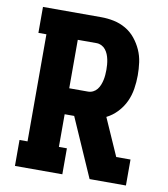

<svg xmlns="http://www.w3.org/2000/svg" viewBox="-82 -805 765 874"><g transform="rotate(10 300.0 -367.5)"><path d="M46 0V-120H83V-615H46V-735H315Q345 -735 374 -729Q403 -723 429 -708Q455 -693 474 -669.5Q493 -646 505 -619Q517 -592 521 -562.5Q525 -533 525 -503Q525 -472 520 -440.5Q515 -409 502 -381Q489 -353 467 -329.5Q445 -306 417 -292L493 -120H559V0H391L272 -271H228V-120H265V0ZM228 -391H315Q327 -391 338 -396.5Q349 -402 356.5 -411.5Q364 -421 368.5 -432.5Q373 -444 375.5 -455.5Q378 -467 379 -479Q380 -491 380 -503Q380 -515 379 -527Q378 -539 375.5 -551Q373 -563 368.5 -574Q364 -585 356.5 -594.5Q349 -604 338 -609.5Q327 -615 315 -615H228Z"/></g></svg>

Font: Iosevka Etoile Heavy
Style: Regular
Weight: 900
Designer: Belleve Invis
Foundry: Belleve Invis
Version: Version 22.1.2; ttfautohint (v1.8.4)